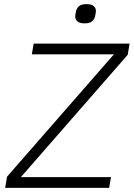

<svg xmlns="http://www.w3.org/2000/svg" viewBox="-20 -909 647 929"><path d="M508 0H5L14 -54L531 -646H134L143 -698H607L598 -644L81 -52H517ZM390 -796Q364 -796 354 -806Q344 -816 344 -828Q344 -833 345 -839.5Q346 -846 347 -851Q350 -868 361.5 -878.5Q373 -889 398 -889Q424 -889 434 -879Q444 -869 444 -857Q444 -852 443 -845.5Q442 -839 441 -834Q438 -817 426.5 -806.5Q415 -796 390 -796Z"/></svg>

Font: IBM Plex Mono Light
Style: Italic
Weight: 300
Italic angle: -9°
Monospace: yes
Designer: Mike Abbink, Paul van der Laan, Pieter van Rosmalen
Foundry: Bold Monday
Version: Version 2.3